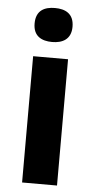

<svg xmlns="http://www.w3.org/2000/svg" viewBox="-54 -794 408 827"><g transform="rotate(5 149.5 -380.5)"><path d="M150 -761C105 -761 68 -744 68 -687C68 -632 105 -614 150 -614C194 -614 232 -632 232 -687C232 -744 194 -761 150 -761ZM225 -546H74V0H225Z"/></g></svg>

Font: Noto Sans Lao UI
Style: Bold
Weight: 700
Designer: Monotype Design Team
Foundry: Monotype Imaging Inc.
Version: Version 2.000